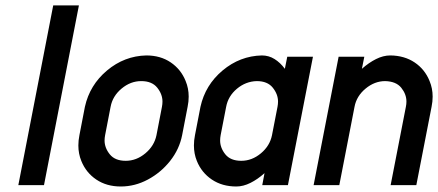

<svg xmlns="http://www.w3.org/2000/svg" viewBox="-20 -676 1600 701"><path d="M140.6 0H46.9L174.3 -656.2H268.1Z M571.3 -286.1Q573.2 -295.9 573.2 -305.2Q573.2 -332 554 -356Q534.7 -379.9 495.6 -379.9Q456.5 -379.9 423.8 -352.5Q391.1 -325.2 383.8 -286.1L363.8 -182.6Q361.8 -172.4 361.8 -163.1Q361.8 -136.2 380.9 -112.5Q399.9 -88.9 439 -88.9Q478 -88.9 510.7 -116.2Q543.5 -143.6 551.3 -182.6ZM665 -286.1 645 -182.6Q634.8 -130.9 601.1 -88.4Q567.4 -45.9 520 -20.5Q472.7 4.9 420.9 4.9Q369.1 4.9 331.5 -20.5Q293.9 -45.9 276.9 -88.4Q266.1 -114.7 266.1 -145Q266.1 -163.1 270 -182.6L290 -286.1Q307.6 -365.7 370.8 -418.7Q434.1 -471.7 514.2 -473.6Q565.9 -473.6 603.3 -448.2Q640.6 -422.9 657.7 -380.4Q668.9 -353.5 668.9 -323.2Q668.9 -305.2 665 -286.1Z M993.2 -286.1Q995.1 -295.9 995.1 -305.2Q995.1 -332 975.8 -356Q956.5 -379.9 917.5 -379.9Q877.4 -378.9 845.2 -352.1Q813 -325.2 805.7 -286.1L785.6 -182.6Q783.7 -172.4 783.7 -163.1Q783.7 -136.2 802.7 -112.5Q821.8 -88.9 860.8 -88.9Q899.9 -88.9 932.6 -116.2Q965.3 -143.6 973.1 -182.6ZM1028.8 -468.8H1122.6L1031.2 0H937.5L945.8 -43.9Q920.9 -21.5 894.5 -8.3Q868.2 4.9 842.8 4.9Q791 4.9 753.4 -20.5Q715.8 -45.9 698.7 -88.4Q688 -114.7 688 -145Q688 -163.1 691.9 -182.6L711.9 -286.1Q729.5 -365.7 792.7 -418.7Q856 -471.7 936 -473.6Q961.4 -473.6 982.4 -460.4Q1003.4 -447.3 1020 -424.8Z M1404.8 -473.6Q1456.5 -473.1 1493.9 -448Q1531.2 -422.9 1548.3 -380.4Q1559.6 -353.5 1559.6 -323.2Q1559.6 -305.2 1555.7 -286.1L1500 0H1406.2L1461.9 -286.1Q1463.9 -295.9 1463.9 -305.2Q1463.9 -332 1445.1 -355.5Q1426.3 -378.9 1386.2 -379.9Q1347.7 -379.9 1314.7 -352.5Q1281.7 -325.2 1274.4 -286.1L1218.8 0H1125L1216.3 -468.8H1310.1L1301.3 -424.8Q1326.7 -447.3 1353 -460.4Q1379.4 -473.6 1404.8 -473.6Z"/></svg>

Font: Lambda
Style: Italic
Weight: 400
Italic angle: -11°
Designer: GGBotNet
Version: 0.22